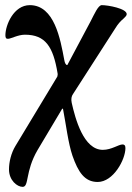

<svg xmlns="http://www.w3.org/2000/svg" viewBox="-20 -441 513 747"><path d="M68 286C94 286 77 227 126 143L222 -18H225C237 44 245 115 262 165C284 228 309 267 360 267C421 267 468 180 468 135C468 124 463 121 457 121C441 121 414 142 380 142C305 142 273 21 259 -41C256 -55 258 -67 264 -75L428 -330C439 -348 449 -359 461 -369C467 -375 473 -380 473 -386C473 -408 400 -421 376 -421C362 -421 347 -386 333 -359L242 -188C237 -187 232 -195 230 -208C215 -288 192 -421 96 -421C33 -421 1 -343 1 -304C1 -293 4 -290 11 -290C22 -290 50 -306 77 -306C157 -306 187 -259 204 -156C205 -152 204 -147 203 -143L40 127C23 155 15 190 15 218C15 261 47 286 68 286Z"/></svg>

Font: EB Garamond
Style: Bold
Weight: 700
Designer: Georg Duffner and Octavio Pardo
Foundry: Georg Duffner
Version: Version 1.000;PS 001.000;hotconv 1.0.88;makeotf.lib2.5.64775